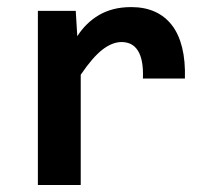

<svg xmlns="http://www.w3.org/2000/svg" viewBox="-20 -527 590 547"><path d="M387.2 -303.2Q388.2 -331.1 384.5 -350.6Q380.9 -370.1 372.8 -382.8Q364.7 -395.5 353 -401.4Q341.3 -407.2 326.2 -407.2Q299.8 -407.2 271.7 -385.5Q243.7 -363.8 210 -314V0H87.9V-496.1H195.8L200.2 -423.8Q212.4 -442.9 227.8 -458Q243.2 -473.1 262 -484.1Q280.8 -495.1 303.7 -501Q326.7 -506.8 354 -506.8Q391.6 -506.8 420.7 -493.9Q449.7 -481 469.5 -455.6Q489.3 -430.2 498.8 -391.8Q508.3 -353.5 506.8 -303.2Z"/></svg>

Font: Code New Roman
Style: Bold
Weight: 700
Monospace: yes
Designer: Sam Radian
Foundry: Code New Roman
Version: Version 1.508 October 19, 2014